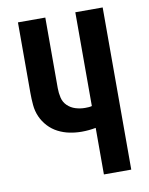

<svg xmlns="http://www.w3.org/2000/svg" viewBox="-83 -796 666 857"><g transform="rotate(-10 250.0 -367.5)"><path d="M318 0V-211Q302 -208 286 -206.5Q270 -205 254 -205Q226 -205 199 -210.5Q172 -216 147.5 -228.5Q123 -241 104 -261.5Q85 -282 74 -307Q63 -332 60.5 -360Q58 -388 58 -415V-735H182V-415Q182 -393 187 -371.5Q192 -350 207.5 -335Q223 -320 244 -313.5Q265 -307 287 -307Q295 -307 303 -307.5Q311 -308 318 -310V-735H442V0Z"/></g></svg>

Font: Iosevka Curly Extrabold
Style: Regular
Weight: 800
Monospace: yes
Designer: Belleve Invis
Foundry: Belleve Invis
Version: Version 22.1.2; ttfautohint (v1.8.4)